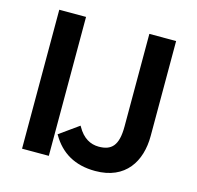

<svg xmlns="http://www.w3.org/2000/svg" viewBox="-99 -758 897 873"><g transform="rotate(15 349.5 -321.0)"><path d="M201 0V-654H75V0ZM216 -102C259 -28 326 12 422 12C565 12 625 -88 625 -207V-654H499V-218C499 -128 469 -99 409 -99C370 -99 334 -118 308 -165L305 -170L214 -105Z"/></g></svg>

Font: Falling Sky
Style: Med
Weight: 500
Designer: Paul D. Hunt
Foundry: Adobe Systems Incorporated
Version: Version 1.02